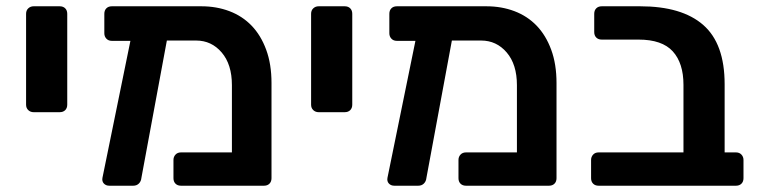

<svg xmlns="http://www.w3.org/2000/svg" viewBox="-20 -591 2413 611"><path d="M87 -234Q77 -234 70 -240.5Q63 -247 63 -258V-547Q63 -558 70 -564.5Q77 -571 87 -571H170Q181 -571 187.5 -564.5Q194 -558 194 -547V-258Q194 -247 187.5 -240.5Q181 -234 170 -234Z M511 -462 430 -25Q429 -14 422 -7Q415 0 404 0H328Q317 0 310.5 -7Q304 -14 306 -25L395 -461H336Q325 -461 318.5 -468Q312 -475 312 -485V-547Q312 -558 318.5 -564.5Q325 -571 336 -571H621Q669 -571 710 -555.5Q751 -540 780.5 -509.5Q810 -479 827 -433Q844 -387 844 -327V-24Q844 -13 837.5 -6.5Q831 0 820 0H556Q545 0 538.5 -6.5Q532 -13 532 -24V-82Q532 -92 538.5 -99Q545 -106 556 -106H718V-320Q718 -386 685.5 -424Q653 -462 604 -462Z M994 -234Q984 -234 977 -240.5Q970 -247 970 -258V-547Q970 -558 977 -564.5Q984 -571 994 -571H1077Q1088 -571 1094.5 -564.5Q1101 -558 1101 -547V-258Q1101 -247 1094.5 -240.5Q1088 -234 1077 -234Z M1418 -462 1337 -25Q1336 -14 1329 -7Q1322 0 1311 0H1235Q1224 0 1217.5 -7Q1211 -14 1213 -25L1302 -461H1243Q1232 -461 1225.5 -468Q1219 -475 1219 -485V-547Q1219 -558 1225.5 -564.5Q1232 -571 1243 -571H1528Q1576 -571 1617 -555.5Q1658 -540 1687.5 -509.5Q1717 -479 1734 -433Q1751 -387 1751 -327V-24Q1751 -13 1744.5 -6.5Q1738 0 1727 0H1463Q1452 0 1445.5 -6.5Q1439 -13 1439 -24V-82Q1439 -92 1445.5 -99Q1452 -106 1463 -106H1625V-320Q1625 -386 1592.5 -424Q1560 -462 1511 -462Z M1885 0Q1874 0 1867.5 -6.5Q1861 -13 1861 -24V-82Q1861 -92 1867.5 -99Q1874 -106 1885 -106H2155V-321Q2155 -390 2121 -427.5Q2087 -465 2012 -465H1895Q1884 -465 1877.5 -471.5Q1871 -478 1871 -489V-547Q1871 -558 1877.5 -564.5Q1884 -571 1895 -571H2017Q2150 -571 2218 -511.5Q2286 -452 2286 -323V-106H2322Q2333 -106 2339.5 -99Q2346 -92 2346 -82V-24Q2346 -13 2339.5 -6.5Q2333 0 2322 0Z"/></svg>

Font: Fz Rubik Med
Style: Regular
Weight: 500
Designer: Hubert and Fischer
Foundry: Hubert and Fischer
Version: Vit hóa bi FontZin.com